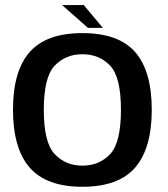

<svg xmlns="http://www.w3.org/2000/svg" viewBox="-20 -729 661 754"><path d="M303.5 4.5Q445.5 4.5 510.8 -71Q576 -146.5 576 -298Q576 -450 510.8 -524.5Q445.5 -599 303.5 -599Q162 -599 96.5 -524.5Q31 -450 31 -298Q31 -146.5 96.5 -71Q162 4.5 303.5 4.5ZM303.5 -78.5Q237.5 -78.5 194.8 -123.8Q152 -169 152 -297.5Q152 -426.5 194.8 -471.2Q237.5 -516 303.5 -516Q370 -516 412.5 -471.2Q455 -426.5 455 -297.5Q455 -169 412.5 -123.8Q370 -78.5 303.5 -78.5ZM325.5 -619.5H384L309 -709H224Z"/></svg>

Font: Anybody Thin Medium
Style: Regular
Weight: 500
Version: Version 1.113;gftools[0.9.25]